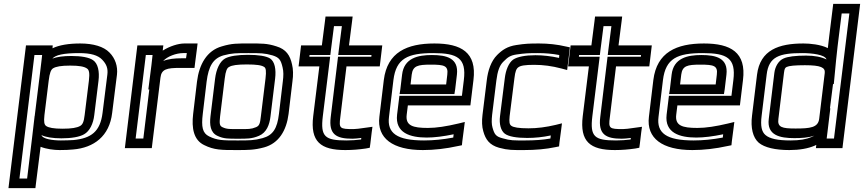

<svg xmlns="http://www.w3.org/2000/svg" viewBox="-20 -745 4491 998"><path d="M290 35C317 35 341 34 360 32C468 23 549 -37 563 -158L588 -357C593 -400 579 -442 549 -472C519 -503 465 -519 397 -519C338 -519 288 -511 253 -494L254 -509H229H140H115L112 -484L27 208L24 233H49H139H164L167 208L191 18C221 30 261 35 290 35ZM420 -147C416 -111 409 -97 396 -90C380 -81 353 -76 305 -76C259 -76 233 -81 220 -90C210 -97 207 -111 211 -147L233 -325C238 -367 245 -383 256 -390C271 -399 297 -404 345 -404C392 -404 418 -399 432 -389C443 -382 447 -366 442 -325L420 -147ZM185 -340C184 -335 184 -330 183 -325L161 -147C161 -145 161 -143 160 -142L147 -31L121 183H81L159 -459H199L196 -432L185 -340ZM470 -147 492 -325C498 -374 489 -415 464 -432C443 -447 402 -454 351 -454C311 -454 276 -450 252 -440C268 -459 309 -469 391 -469C452 -469 489 -458 511 -435C534 -411 542 -389 538 -357L513 -158C501 -61 454 -26 362 -17C344 -16 322 -15 296 -15C252 -15 202 -23 196 -42L195 -43C217 -32 254 -26 299 -26C351 -26 393 -33 417 -47C446 -63 465 -102 470 -147Z M826 -482V-484L829 -509H804H719H694L691 -484L632 0L629 25H654H744H769L772 0L814 -341C819 -386 847 -392 916 -392H966H991L994 -417L1004 -494L1007 -519H982H938C907 -519 862 -505 826 -482ZM756 -280 725 -25H685L738 -459H773L767 -405L751 -280H756ZM828 -428C850 -452 896 -469 932 -469H951L947 -442H922C889 -442 856 -439 828 -428Z M1500 -321C1505 -355 1504 -386 1498 -410C1488 -457 1467 -489 1417 -504C1368 -520 1339 -519 1277 -519C1214 -519 1186 -520 1133 -504C1055 -482 1015 -410 1004 -321L984 -153C975 -78 987 -17 1041 9C1093 35 1132 35 1209 35C1270 35 1301 35 1353 21C1429 0 1469 -66 1480 -153L1500 -321ZM1450 -321 1430 -153C1421 -77 1399 -42 1345 -27C1301 -15 1276 -15 1215 -15C1138 -15 1110 -15 1067 -36C1032 -53 1026 -86 1034 -153L1054 -321C1064 -400 1087 -441 1141 -457C1186 -469 1207 -469 1271 -469C1334 -469 1355 -469 1397 -457C1432 -446 1440 -433 1449 -394C1454 -374 1454 -351 1450 -321ZM1336 -140C1332 -103 1328 -91 1311 -84C1285 -73 1270 -74 1222 -74C1174 -74 1159 -73 1136 -84C1121 -91 1120 -103 1124 -140L1148 -336C1153 -377 1160 -392 1171 -397C1185 -406 1214 -410 1263 -410C1313 -410 1340 -406 1353 -397C1362 -392 1365 -377 1360 -336L1336 -140ZM1386 -140 1410 -336C1416 -385 1408 -425 1384 -441C1363 -454 1323 -460 1269 -460C1216 -460 1174 -454 1150 -441C1122 -425 1104 -385 1098 -336L1074 -140C1069 -97 1073 -56 1110 -39C1143 -23 1169 -24 1216 -24C1263 -24 1288 -23 1326 -39C1366 -56 1381 -97 1386 -140Z M1749 -136 1781 -400H1929H1954L1957 -425L1964 -484L1967 -509H1942H1794L1810 -634L1813 -659H1788H1697H1672L1669 -634L1653 -509H1570H1545L1542 -484L1535 -425L1532 -400H1557H1640L1608 -141C1592 -9 1646 35 1775 35C1811 35 1847 32 1881 27L1902 23L1905 2L1912 -57L1916 -86L1887 -82C1849 -76 1826 -74 1817 -74C1746 -74 1741 -77 1749 -136ZM1699 -136C1688 -47 1727 -24 1811 -24C1820 -24 1836 -25 1858 -28L1857 -20C1833 -17 1808 -15 1781 -15C1669 -15 1645 -34 1658 -141L1693 -425L1696 -450H1671H1588L1589 -459H1672H1697L1700 -484L1716 -609H1757L1741 -484L1738 -459H1763H1911L1910 -450H1762H1737L1734 -425L1699 -136Z M2238 -519C2096 -519 1993 -474 1975 -329L1952 -138C1938 -26 2022 35 2178 35C2236 35 2298 28 2361 14L2381 10L2383 -10L2392 -79L2396 -111L2363 -103C2300 -88 2248 -80 2204 -80C2125 -80 2087 -92 2094 -149L2100 -197H2400H2425L2428 -222L2441 -329C2459 -473 2377 -519 2238 -519ZM2232 -469C2358 -469 2405 -443 2391 -329L2381 -247H2081H2056L2053 -222L2044 -149C2033 -54 2112 -30 2198 -30C2238 -30 2285 -36 2338 -47L2336 -30C2283 -20 2233 -15 2184 -15C2043 -15 1991 -53 2002 -138L2025 -329C2039 -442 2100 -469 2232 -469ZM2219 -409C2289 -409 2311 -404 2305 -357L2299 -306H2114L2120 -357C2126 -403 2151 -409 2219 -409ZM2225 -459C2152 -459 2080 -443 2070 -357L2061 -281L2057 -256H2082H2317H2342L2346 -281L2355 -357C2365 -443 2301 -459 2225 -459Z M2888 -4 2897 -72 2901 -104 2869 -96C2819 -84 2772 -78 2727 -78C2676 -78 2649 -83 2638 -91C2628 -98 2626 -110 2629 -141L2654 -339C2658 -374 2664 -388 2674 -395C2685 -404 2709 -408 2757 -408C2803 -408 2849 -402 2898 -389L2928 -381L2932 -413L2940 -479L2942 -499L2923 -503C2877 -514 2829 -519 2782 -519C2730 -519 2710 -518 2664 -511C2617 -504 2590 -485 2564 -459C2533 -428 2516 -379 2510 -326L2488 -148C2484 -116 2485 -86 2492 -63C2504 -19 2525 9 2574 23C2622 36 2645 35 2704 35C2764 35 2819 30 2866 20L2886 16L2888 -4ZM2841 -25C2802 -18 2759 -15 2710 -15C2650 -15 2634 -14 2593 -26C2558 -35 2550 -46 2540 -82C2535 -99 2535 -120 2538 -148L2560 -326C2566 -374 2576 -405 2597 -425C2620 -448 2632 -457 2666 -462C2709 -468 2725 -469 2776 -469C2814 -469 2850 -466 2887 -459L2886 -444C2844 -453 2803 -458 2763 -458C2711 -458 2669 -450 2647 -435C2624 -418 2609 -381 2604 -339L2579 -141C2574 -101 2583 -66 2604 -50C2624 -35 2666 -28 2720 -28C2760 -28 2801 -32 2843 -41L2841 -25Z M3150 -136 3182 -400H3330H3355L3358 -425L3365 -484L3368 -509H3343H3195L3211 -634L3214 -659H3189H3098H3073L3070 -634L3054 -509H2971H2946L2943 -484L2936 -425L2933 -400H2958H3041L3009 -141C2993 -9 3047 35 3176 35C3212 35 3248 32 3282 27L3303 23L3306 2L3313 -57L3317 -86L3288 -82C3250 -76 3227 -74 3218 -74C3147 -74 3142 -77 3150 -136ZM3100 -136C3089 -47 3128 -24 3212 -24C3221 -24 3237 -25 3259 -28L3258 -20C3234 -17 3209 -15 3182 -15C3070 -15 3046 -34 3059 -141L3094 -425L3097 -450H3072H2989L2990 -459H3073H3098L3101 -484L3117 -609H3158L3142 -484L3139 -459H3164H3312L3311 -450H3163H3138L3135 -425L3100 -136Z M3639 -519C3497 -519 3394 -474 3376 -329L3353 -138C3339 -26 3423 35 3579 35C3637 35 3699 28 3762 14L3782 10L3784 -10L3793 -79L3797 -111L3764 -103C3701 -88 3649 -80 3605 -80C3526 -80 3488 -92 3495 -149L3501 -197H3801H3826L3829 -222L3842 -329C3860 -473 3778 -519 3639 -519ZM3633 -469C3759 -469 3806 -443 3792 -329L3782 -247H3482H3457L3454 -222L3445 -149C3434 -54 3513 -30 3599 -30C3639 -30 3686 -36 3739 -47L3737 -30C3684 -20 3634 -15 3585 -15C3444 -15 3392 -53 3403 -138L3426 -329C3440 -442 3501 -469 3633 -469ZM3620 -409C3690 -409 3712 -404 3706 -357L3700 -306H3515L3521 -357C3527 -403 3552 -409 3620 -409ZM3626 -459C3553 -459 3481 -443 3471 -357L3462 -281L3458 -256H3483H3718H3743L3747 -281L3756 -357C3766 -443 3702 -459 3626 -459Z M4156 -519C4029 -519 3931 -486 3915 -357L3889 -144C3881 -81 3893 -30 3924 -3C3954 22 4010 35 4083 35C4135 35 4181 27 4215 12C4217 11 4220 10 4223 8L4221 25H4246H4334H4359L4362 0L4448 -700L4451 -725H4426H4336H4311L4308 -700L4290 -555C4288 -540 4286 -520 4283 -495C4245 -514 4190 -519 4156 -519ZM4115 -77C4045 -77 4020 -83 4026 -127L4055 -366C4058 -388 4060 -392 4069 -397C4082 -403 4112 -406 4164 -406C4247 -406 4270 -394 4267 -366L4238 -127C4232 -82 4192 -77 4115 -77ZM4294 -182 4310 -308H4314L4326 -433C4331 -487 4337 -528 4340 -555L4355 -675H4395L4315 -25H4277L4281 -57L4296 -182H4294ZM4109 -27C4145 -27 4182 -29 4213 -40C4209 -38 4204 -36 4199 -33C4171 -21 4137 -15 4089 -15C4022 -15 3981 -24 3959 -43C3939 -60 3932 -90 3939 -144L3965 -357C3976 -451 4031 -469 4150 -469C4201 -469 4269 -461 4276 -436C4250 -449 4214 -456 4170 -456C4115 -456 4074 -451 4053 -441C4027 -430 4009 -399 4005 -366L3976 -127C3965 -42 4033 -27 4109 -27Z"/></svg>

Font: Gamestation Text Outline
Style: Italic
Weight: 400
Designer: Jonas Hecksher
Foundry: Jonas Hecksher, Playtypeª, e-types AS
Version: Version 1.003